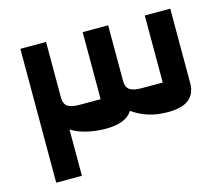

<svg xmlns="http://www.w3.org/2000/svg" viewBox="-91 -746 1008 866"><g transform="rotate(-15 412.5 -312.5)"><path d="M70 0V-625H190V-365Q190 -336 207 -324Q224 -312 262 -312H361V-625H480V-365Q480 -336 497 -324Q514 -312 552 -312H651V-625H770V-277Q770 -229 739 -203Q708 -177 639 -177Q589 -177 548.5 -190Q508 -203 475 -227Q445 -177 349 -177Q305 -177 262.5 -187Q220 -197 190 -216V0Z"/></g></svg>

Font: Changa SemiBold
Style: Regular
Weight: 600
Designer: Eduardo Rodriguez Tunni
Foundry: Eduardo Rodriguez Tunni
Version: Version 3.002; ttfautohint (v1.8.2)